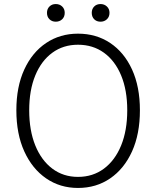

<svg xmlns="http://www.w3.org/2000/svg" viewBox="-20 -907 766 940"><path d="M361.8 13.2Q273.9 13.2 205.8 -33.7Q137.7 -80.6 98.9 -165.8Q60.1 -251 60.1 -367.2Q60.1 -482.4 98.9 -566.7Q137.7 -650.9 205.8 -696.5Q273.9 -742.2 361.8 -742.2Q451.2 -742.2 519.5 -696.5Q587.9 -650.9 626.5 -566.7Q665 -482.4 665 -367.2Q665 -251 626.5 -165.8Q587.9 -80.6 519.5 -33.7Q451.2 13.2 361.8 13.2ZM361.8 -41Q434.6 -41 488.8 -81.3Q543 -121.6 573 -194.8Q603 -268.1 603 -367.2Q603 -465.8 573 -537.8Q543 -609.9 488.8 -648.9Q434.6 -688 361.8 -688Q290 -688 236.3 -648.9Q182.6 -609.9 152.8 -537.8Q123 -465.8 123 -367.2Q123 -268.1 152.8 -194.8Q182.6 -121.6 236.3 -81.3Q290 -41 361.8 -41ZM252.9 -800.8Q234.4 -800.8 222.2 -812.7Q210 -824.7 210 -844.2Q210 -863.3 222.2 -875.2Q234.4 -887.2 252.9 -887.2Q272 -887.2 284.4 -875.2Q296.9 -863.3 296.9 -844.2Q296.9 -824.7 284.4 -812.7Q272 -800.8 252.9 -800.8ZM472.2 -800.8Q453.1 -800.8 441.2 -812.7Q429.2 -824.7 429.2 -844.2Q429.2 -863.3 441.2 -875.2Q453.1 -887.2 472.2 -887.2Q490.7 -887.2 503.4 -875.2Q516.1 -863.3 516.1 -844.2Q516.1 -824.7 503.4 -812.7Q490.7 -800.8 472.2 -800.8Z"/></svg>

Font: Source Han Sans CN Light
Style: Regular
Weight: 300
Designer: Ryoko NISHIZUKA  (kana, bopomofo & ideographs); Paul D. Hunt (Latin, Greek & Cyrillic); Sandoll Communications , Soo-you
Foundry: Adobe
Version: Version 2.000;hotconv 1.0.107;makeotfexe 2.5.65593